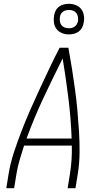

<svg xmlns="http://www.w3.org/2000/svg" viewBox="-20 -985 540 1005"><path d="M13 0 25 -74Q34 -130 52.5 -186.5Q71 -243 92.5 -298.5Q114 -354 138 -409Q162 -464 187.5 -518.5Q213 -573 238.5 -627Q264 -681 292 -735H338Q348 -681 356.5 -627Q365 -573 372.5 -518.5Q380 -464 385 -409Q390 -354 393.5 -298.5Q397 -243 396.5 -186.5Q396 -130 387 -74L375 0H334L346 -74Q352 -111 354.5 -148.5Q357 -186 356 -223H106Q94 -186 83 -148.5Q72 -111 66 -74L54 0ZM119 -260H355Q351 -367 338 -471.5Q325 -576 308 -679Q256 -576 207 -471.5Q158 -367 119 -260ZM340 -805Q321 -805 304 -812Q287 -819 276 -833Q265 -847 262.5 -866Q260 -885 263 -904Q265 -917 271.5 -929.5Q278 -942 289.5 -950.5Q301 -959 314.5 -962Q328 -965 341 -965Q360 -965 377.5 -958Q395 -951 405.5 -937Q416 -923 419 -904Q422 -885 418 -866Q416 -853 409.5 -840.5Q403 -828 391.5 -819.5Q380 -811 366.5 -808Q353 -805 340 -805ZM341 -837Q349 -837 356.5 -839Q364 -841 371 -846Q378 -851 382 -858Q386 -865 388 -873Q390 -885 388 -896.5Q386 -908 379.5 -916.5Q373 -925 363 -929Q353 -933 341 -933Q333 -933 325 -931Q317 -929 310 -924Q303 -919 299 -912Q295 -905 294 -897Q292 -885 293.5 -873.5Q295 -862 301.5 -853.5Q308 -845 318.5 -841Q329 -837 341 -837Z"/></svg>

Font: Iosevka Curly Extralight
Style: Italic
Weight: 200
Italic angle: -9°
Monospace: yes
Designer: Belleve Invis
Foundry: Belleve Invis
Version: Version 22.1.2; ttfautohint (v1.8.4)